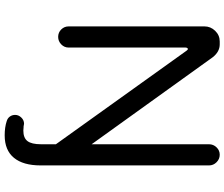

<svg xmlns="http://www.w3.org/2000/svg" viewBox="-90 -638 963 824"><g transform="rotate(90 392.0 -226.5)"><path d="M500 226.6Q487.3 222.7 480.5 212.9Q473.6 203.1 473.6 190.4Q473.6 175.8 484.9 164.1Q496.1 152.3 511.7 152.3L523.4 154.3H526.4Q532.2 155.3 541 155.3Q572.3 155.3 585.9 137.7Q599.6 120.1 599.6 79.1V15.6L198.2 -544.9Q194.3 -550.8 190.4 -550.8Q188.5 -550.8 186.5 -547.9Q184.6 -544.9 184.6 -541V-39.1Q184.6 -20.5 170.9 -7.3Q157.2 5.9 138.7 5.9Q120.1 5.9 106.9 -7.3Q93.8 -20.5 93.8 -39.1V-622.1Q93.8 -648.4 112.8 -668Q131.8 -687.5 158.2 -687.5H170.9Q202.1 -687.5 225.6 -658.2L599.6 -137.7V-641.6Q599.6 -660.2 612.8 -673.8Q626 -687.5 644.5 -687.5Q663.1 -687.5 676.8 -673.8Q690.4 -660.2 690.4 -641.6V81.1Q690.4 156.2 657.7 195.8Q625 235.4 561.5 235.4Q526.4 235.4 500 226.6Z"/></g></svg>

Font: jf-openhuninn-2.0
Style: Regular
Weight: 400
Designer: [Kosugi Maru]
Designed by MOTOYA      

[Varela Round]
Joe Prince (Latin component); Avraham Cornfeld (Hebrew component)
Foundry: justfont CO.,LTD.
Version: 2.0